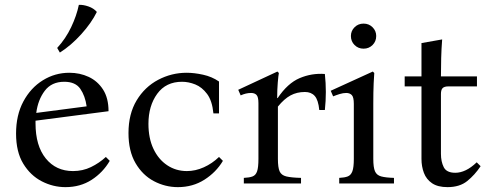

<svg xmlns="http://www.w3.org/2000/svg" viewBox="-20 -754 2020 789"><path d="M249 15Q198 15 151.5 -9Q105 -33 75.5 -81.5Q46 -130 46 -205Q46 -281 76 -337Q106 -393 156 -424Q206 -455 265 -455Q308 -455 344.5 -438Q381 -421 403.5 -386Q426 -351 426 -297L126 -258Q126 -253 126 -247Q126 -155 168 -103Q210 -51 280 -51Q320 -51 354 -67.5Q388 -84 415 -109L431 -93Q403 -45 356.5 -15Q310 15 249 15ZM244 -418Q192 -418 164 -381Q136 -344 129 -290L336 -317Q330 -360 310 -389Q290 -418 244 -418ZM304 -734Q322 -735 343.5 -727.5Q365 -720 378 -705Q356 -660 314 -613.5Q272 -567 226 -538L215 -557Q250 -595 272.5 -642.5Q295 -690 304 -734Z M711 15Q659 15 612.5 -9.5Q566 -34 537 -83.5Q508 -133 508 -207Q508 -286 541.5 -341.5Q575 -397 630 -426Q685 -455 747 -455Q778 -455 814.5 -447Q851 -439 880 -419V-288H857Q852 -340 831 -368Q810 -396 782.5 -407Q755 -418 728 -418Q662 -418 626 -368.5Q590 -319 590 -245Q590 -186 610.5 -142.5Q631 -99 667 -75Q703 -51 748 -51Q783 -51 817.5 -66.5Q852 -82 880 -109L896 -93Q868 -46 820 -15.5Q772 15 711 15Z M982 0V-23Q1005 -24 1018 -29Q1031 -34 1036.5 -50Q1042 -66 1042 -101V-330Q1042 -356 1034 -364Q1026 -372 1012 -372Q1001 -372 990.5 -369.5Q980 -367 969 -362L959 -385L1120 -460L1126 -454Q1124 -445 1121.5 -415.5Q1119 -386 1119 -351H1121Q1162 -412 1211.5 -433Q1261 -454 1315 -450Q1323 -376 1315 -302H1292Q1288 -343 1273.5 -359.5Q1259 -376 1233 -376Q1200 -376 1174 -362Q1148 -348 1122 -316V-101Q1122 -66 1129 -50Q1136 -34 1156.5 -29Q1177 -24 1217 -23V0Z M1514 -101Q1514 -66 1521 -50Q1528 -34 1546.5 -29Q1565 -24 1599 -23V0H1374V-23Q1396 -24 1409 -29Q1422 -34 1428 -50Q1434 -66 1434 -101V-327Q1434 -355 1425.5 -363.5Q1417 -372 1403 -372Q1390 -372 1375.5 -367.5Q1361 -363 1349 -358L1339 -381L1512 -460L1518 -454Q1517 -446 1515.5 -411Q1514 -376 1514 -328ZM1474 -554Q1452 -554 1437 -569Q1422 -584 1422 -606Q1422 -627 1437 -642Q1452 -657 1474 -657Q1496 -657 1511 -642Q1526 -627 1526 -606Q1526 -584 1511 -569Q1496 -554 1474 -554Z M1939 -87 1955 -71Q1931 -35 1900 -10Q1869 15 1819 15Q1779 15 1755.5 -1Q1732 -17 1722 -43.5Q1712 -70 1712 -101V-399H1643V-440H1712V-577L1797 -592Q1794 -554 1793 -516Q1792 -478 1792 -440H1940V-399H1823Q1806 -399 1799 -392Q1792 -385 1792 -368V-122Q1792 -90 1803.5 -67Q1815 -44 1851 -44Q1872 -44 1894 -54.5Q1916 -65 1939 -87Z"/></svg>

Font: Bona Nova
Style: Regular
Weight: 400
Designer: Mateusz Machalski
Foundry: Capitalics
Version: Version 4.001; ttfautohint (v1.8.3)